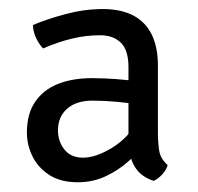

<svg xmlns="http://www.w3.org/2000/svg" viewBox="-20 -574 428 414"><path d="M38 -288Q38 -328.5 55.8 -354.5Q73.5 -380.5 105 -393Q136.5 -405.5 178.5 -405.5Q202 -405.5 230.2 -403.5Q258.5 -401.5 282.5 -397.5V-348Q259.5 -352 232 -354.5Q204.5 -357 179 -357Q145 -357 125 -339.8Q105 -322.5 105 -293Q105 -269 119 -251.5Q133 -234 159 -234Q186.5 -234 221.5 -255.2Q256.5 -276.5 279 -315.5L290.5 -260.5Q277 -244 256.2 -225.5Q235.5 -207 208 -194Q180.5 -181 147.5 -181Q110.5 -181 86.2 -196.8Q62 -212.5 50 -237Q38 -261.5 38 -288ZM341.5 -218Q339 -208.5 330.5 -198.8Q322 -189 311.5 -184Q283 -193 270 -215.5Q257 -238 257 -270V-429.5Q257 -466 240.5 -482Q224 -498 196 -498Q165 -498 134.2 -490.5Q103.5 -483 73 -469.5Q65 -477.5 58.2 -491.2Q51.5 -505 51 -520Q80 -532.5 121 -543.5Q162 -554.5 201.5 -554.5Q240.5 -554.5 267 -540.8Q293.5 -527 307 -499.8Q320.5 -472.5 320.5 -432.5V-287.5Q320.5 -267.5 323.2 -249.5Q326 -231.5 341.5 -218Z"/></svg>

Font: Signika SC
Style: Regular
Weight: 300
Designer: Anna Giedryś
Foundry: Anna Giedryś
Version: Version 2.000